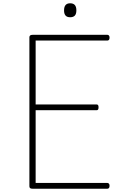

<svg xmlns="http://www.w3.org/2000/svg" viewBox="-20 -1149 740 1169"><path d="M178 0Q168 0 163.5 -3.5Q159 -7 159 -15V-922Q159 -930 164 -933.5Q169 -937 179 -937H634Q639 -937 643 -933Q647 -929 647 -920Q647 -910 643 -906Q639 -902 634 -902H197V-513H569Q574 -513 577 -509Q580 -505 580 -496Q580 -486 577 -482Q574 -478 569 -478H197V-35H634Q639 -35 643 -31Q647 -27 647 -18Q647 -8 643 -4Q639 0 634 0ZM407 -1044Q388 -1044 379 -1054.5Q370 -1065 370 -1085Q370 -1108 379.5 -1118.5Q389 -1129 407 -1129Q426 -1129 435.5 -1118.5Q445 -1108 445 -1086Q445 -1064 435.5 -1054Q426 -1044 407 -1044Z"/></svg>

Font: Playwrite US Modern Thin
Style: Regular
Weight: 250
Designer: Veronika Burian, José Scaglione
Foundry: TypeTogether
Version: Version 1.003